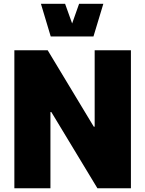

<svg xmlns="http://www.w3.org/2000/svg" viewBox="-20 -1004 772 1024"><path d="M484.9 -328.6H480L234.4 -735.8H56.6V0H249V-406.2H253.9L499.5 0H678.2V-735.8H484.9ZM250.5 -809.6H478.5L531.2 -983.9H401.9L364.7 -878.9L327.1 -983.9H198.2Z"/></svg>

Font: Estedad Black
Style: Regular
Weight: 900
Designer: Amin Abedi
Version: Version 7.3